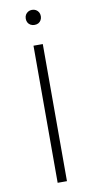

<svg xmlns="http://www.w3.org/2000/svg" viewBox="-89 -823 424 862"><g transform="rotate(-10 122.5 -392.5)"><path d="M101.4 0V-625H143.8V0ZM122.2 -716Q112.5 -716 104.5 -720.5Q96.5 -725 92.4 -732.6Q88.2 -740.3 88.2 -750Q88.2 -760.4 92.7 -768.1Q97.2 -775.7 104.9 -780.2Q112.5 -784.7 122.2 -784.7Q132.6 -784.7 140.3 -780.2Q147.9 -775.7 152.4 -768.1Q156.9 -760.4 156.9 -750Q156.9 -740.3 152.4 -732.3Q147.9 -724.3 140.3 -720.1Q132.6 -716 122.2 -716Z"/></g></svg>

Font: Afacad Flux ExtraLight
Style: Regular
Weight: 250
Designer: Kristian Moeller
Foundry: Dicotype
Version: Version 1.100